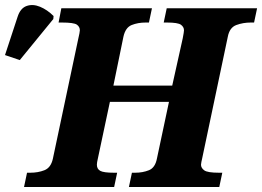

<svg xmlns="http://www.w3.org/2000/svg" viewBox="-120 -747 1047 767"><path d="M-24 0 -12 -57H1Q32 -57 57.5 -67Q83 -77 91 -112L192 -589Q199 -619 199 -626Q199 -640 187 -648.5Q175 -657 127 -657H114L125 -714H487L475 -657H462Q431 -657 406 -647Q381 -637 373 -600L333 -405H568L610 -594Q615 -620 615 -626Q615 -639 603 -648Q591 -657 547 -657H534L546 -714H907L895 -657H882Q851 -657 824 -647Q797 -637 790 -600L688 -116Q686 -107 684.5 -100Q683 -93 683 -89Q683 -76 696 -66.5Q709 -57 755 -57H768L756 0H395L407 -57H420Q450 -57 475 -67Q500 -77 507 -114L555 -340H319L271 -114Q269 -106 268 -99.5Q267 -93 267 -89Q267 -72 280.5 -64.5Q294 -57 335 -57H348L336 0ZM-41 -507 -100 -527 -50 -679Q-39 -714 -14 -723Q11 -732 40 -720Q69 -708 94 -683L93 -671Z"/></svg>

Font: Noto Serif ExtraBold
Style: Italic
Weight: 800
Italic angle: -12°
Designer: Monotype Design Team
Foundry: Monotype Imaging Inc.
Version: Version 2.013